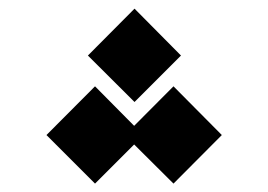

<svg xmlns="http://www.w3.org/2000/svg" viewBox="-20 -862 626 448"><path d="M384.8 -433.6 497.6 -546.9 384.8 -660.6 293 -568.4 201.7 -660.6 88.4 -546.9 201.7 -433.6 293 -524.9ZM293.9 -624 402.3 -732.4 293.9 -841.8 185.1 -732.4Z"/></svg>

Font: Cascadia Code PL
Style: Regular
Weight: 400
Monospace: yes
Designer: Aaron Bell
Foundry: Saja Typeworks
Version: Version 2404.023